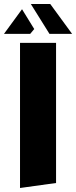

<svg xmlns="http://www.w3.org/2000/svg" viewBox="-60 -789 380 959"><path d="M40 -575H220V125L40 150ZM187 -620 94 -769H191L300 -620ZM50 -743 111 -644 91 -620H-40Z"/></svg>

Font: Protest Guerrilla
Style: Regular
Weight: 400
Designer: Octavio Pardo
Foundry: Ashler Design
Version: Version 2.005; ttfautohint (v1.8.4.7-5d5b)